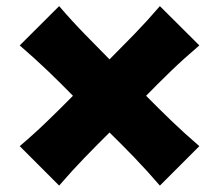

<svg xmlns="http://www.w3.org/2000/svg" viewBox="-20 -655 705 618"><path d="M170.4 -57.6 43.5 -184.6Q92.8 -226.6 134.5 -267.1Q176.3 -307.6 214.8 -346.7Q176.3 -386.2 134.5 -426.3Q92.8 -466.3 43.5 -508.8L170.4 -635.3Q212.4 -586.4 253.2 -544.7Q293.9 -502.9 332.5 -463.9Q371.6 -502.9 412.1 -544.7Q452.6 -586.4 494.6 -635.3L621.6 -508.8Q572.8 -467.3 530.8 -426.8Q488.8 -386.2 450.2 -346.7Q488.8 -307.6 530.8 -267.1Q572.8 -226.6 621.6 -184.6L494.6 -57.6Q452.6 -106.4 412.1 -148.4Q371.6 -190.4 332.5 -228.5Q293.9 -190.4 253.2 -148.4Q212.4 -106.4 170.4 -57.6Z"/></svg>

Font: Pinar DS1 ExtraBold
Style: Regular
Weight: 800
Designer: Amin Abedi
Version: Version 3.000